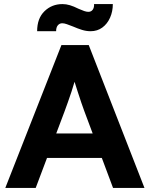

<svg xmlns="http://www.w3.org/2000/svg" viewBox="-20 -921 736 941"><path d="M6 0 281 -700H415L688 0H534L393 -377Q387 -393 378.5 -418Q370 -443 361 -471Q352 -499 344 -524.5Q336 -550 332 -567H359Q353 -545 345.5 -520.5Q338 -496 330 -470.5Q322 -445 313 -421Q304 -397 296 -374L155 0ZM134 -147 183 -267H504L554 -147ZM338 -791Q320 -798 307.5 -802.5Q295 -807 285 -807Q272 -807 263.5 -797Q255 -787 255 -768H162Q162 -831 198 -866Q234 -901 286 -901Q304 -901 322.5 -895.5Q341 -890 365 -878Q381 -871 392.5 -867Q404 -863 413 -863Q427 -863 434.5 -873.5Q442 -884 441 -901H533Q533 -865 519.5 -834.5Q506 -804 481.5 -786Q457 -768 424 -768Q403 -768 382 -774.5Q361 -781 338 -791Z"/></svg>

Font: Our Lexend SemiBold
Style: Regular
Weight: 600
Designer: Bonnie Shaver-Troup, Thomas Jockin
Foundry: Lexend
Version: Version 1.007